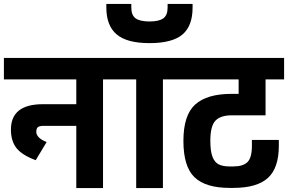

<svg xmlns="http://www.w3.org/2000/svg" viewBox="-30 -964 1476 984"><path d="M593 -667V-557H498V0H361V-319H193Q173 -319 164.5 -312.5Q156 -306 156 -288Q156 -273 169.5 -259.5Q183 -246 209 -236L153 -143Q83 -169 54.5 -205Q26 -241 26 -300Q26 -430 190 -430H361V-557H-10V-667Z M583 0ZM900 -557H805V0H668V-557H573V-667H900ZM515 -925V-944H643V-925Q643 -886 665 -870Q687 -854 736 -854Q785 -854 807 -870Q829 -886 829 -925V-944H957V-925Q957 -831 905 -787Q853 -743 736 -743Q620 -743 567.5 -788Q515 -833 515 -925Z M1048 -242Q1048 -189 1059 -160.5Q1070 -132 1091 -121.5Q1112 -111 1147 -111H1166Q1216 -111 1238.5 -133.5Q1261 -156 1261 -217V-247H1399V-217Q1399 -103 1343 -52Q1287 -1 1166 -1H1147Q1024 -1 967 -55.5Q910 -110 910 -242Q910 -374 970.5 -428.5Q1031 -483 1157 -483H1193V-557H880V-667H1426V-557H1331V-373H1157Q1101 -373 1074.5 -346Q1048 -319 1048 -242Z"/></svg>

Font: Biryani ExtraBold
Style: Regular
Weight: 800
Designer: Dan Reynolds and Mathieu Reguer
Foundry: Dan Reynolds and Mathieu Reguer
Version: Version 1.004; ttfautohint (v1.1) -l 5 -r 5 -G 72 -x 0 -D la